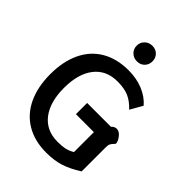

<svg xmlns="http://www.w3.org/2000/svg" viewBox="-260 -1048 1186 1186"><g transform="rotate(45 333.0 -455.5)"><path d="M38 -351Q38 -462 76.5 -543Q115 -624 188.5 -667Q262 -710 364 -710Q434 -710 491 -686.5Q548 -663 584 -621L538 -540Q503 -578 464 -595.5Q425 -613 364 -613Q266 -613 212 -543.5Q158 -474 158 -351Q158 -227 212.5 -157Q267 -87 365 -87Q405 -87 431 -93Q457 -99 482 -114V-288H325V-386H533Q548 -403 568 -403Q587 -403 604 -384.5Q621 -366 627 -346Q630 -337 628 -333Q626 -329 619 -322Q610 -313 605 -303Q600 -293 600 -273V-63Q537 -23 484 -6.5Q431 10 363 10Q262 10 188.5 -33.5Q115 -77 76.5 -158.5Q38 -240 38 -351ZM291 -853Q291 -882 311 -901.5Q331 -921 361 -921Q391 -921 410 -901.5Q429 -882 429 -853Q429 -824 410 -804.5Q391 -785 361 -785Q331 -785 311 -804.5Q291 -824 291 -853Z"/></g></svg>

Font: Niramit SemiBold
Style: Regular
Weight: 600
Designer: Katatrad Aksorn Co.,Ltd.
Foundry: Cadson Demak Co.,Ltd.
Version: Version 1.001; ttfautohint (v1.6)